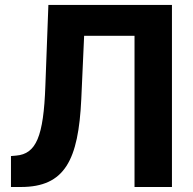

<svg xmlns="http://www.w3.org/2000/svg" viewBox="-20 -747 770 767"><path d="M23.8 0H63.6C238.6 0 293.3 -106.9 304.7 -350.9L316.1 -604H517.4V0H666.9V-727.3H173.3L161.2 -403.8C154.1 -201 124.3 -132.1 44.4 -125.4L23.8 -123.6Z"/></svg>

Font: Karasuma Gothic
Style: Bold
Weight: 700
Designer: Rasmus Andersson / Ryoko Nishizuka
Foundry: Genbu
Version: Version 1.00